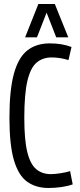

<svg xmlns="http://www.w3.org/2000/svg" viewBox="-20 -926 398 956"><path d="M27 -340Q27 -477 49 -558Q71 -639 115.5 -674.5Q160 -710 228 -710Q289 -710 336 -692L321 -627Q278 -640 237 -640Q193 -640 162.5 -614.5Q132 -589 116.5 -523.5Q101 -458 101 -339Q101 -229 116 -168.5Q131 -108 160.5 -83.5Q190 -59 233 -59Q254 -59 282 -63.5Q310 -68 329 -74L342 -8Q317 1 285 5.5Q253 10 221 10Q159 10 115.5 -21Q72 -52 49.5 -128Q27 -204 27 -340ZM105 -740 171 -906H253L320 -740H260L212 -863L164 -740Z"/></svg>

Font: Georama Condensed
Style: Regular
Weight: 400
Width: 3
Designer: Jean-Baptiste Levee
Foundry: Production Type
Version: Version 1.000